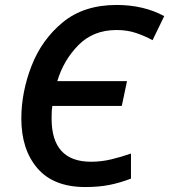

<svg xmlns="http://www.w3.org/2000/svg" viewBox="-20 -744 682 774"><path d="M324 10Q378 10 421 1.5Q464 -7 508 -24V-125Q468 -111 428 -101.5Q388 -92 347 -92Q188 -92 188 -266Q188 -279 188.5 -292Q189 -305 191 -317H471L492 -417H211Q236 -501 296 -562Q356 -623 450 -623Q493 -623 528.5 -611Q564 -599 595 -582L642 -679Q559 -724 450 -724Q318 -724 233 -654Q148 -584 107 -478Q66 -372 66 -266Q66 -141 131 -65.5Q196 10 324 10Z"/></svg>

Font: Noto Sans UI Medium
Style: Italic
Weight: 500
Italic angle: -12°
Designer: Monotype Design Team
Foundry: Monotype Imaging Inc.
Version: Version 1.901